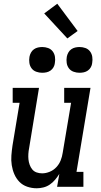

<svg xmlns="http://www.w3.org/2000/svg" viewBox="-20 -1001 540 1029"><path d="M177 8Q150 8 125.5 -0.5Q101 -9 84 -26.5Q67 -44 57 -67Q47 -90 43 -115.5Q39 -141 41 -167.5Q43 -194 47 -221L85 -450H48V-530H189L136 -207Q133 -192 132 -176.5Q131 -161 132.5 -146.5Q134 -132 139 -118Q144 -104 153 -93Q162 -82 176 -77Q190 -72 206 -72Q226 -72 246.5 -80.5Q267 -89 282 -105Q297 -121 305 -141Q313 -161 316 -182L361 -450H324V-530H465L390 -80H427V0H286L298 -69Q288 -53 275.5 -38Q263 -23 247 -12Q231 -1 212.5 3.5Q194 8 177 8ZM406 -611Q390 -611 374.5 -616.5Q359 -622 349.5 -634.5Q340 -647 337.5 -663.5Q335 -680 338 -697Q340 -708 346 -719Q352 -730 362 -737Q372 -744 383.5 -746.5Q395 -749 406 -749Q423 -749 438 -743.5Q453 -738 462.5 -725.5Q472 -713 474.5 -696.5Q477 -680 474 -663Q473 -652 467 -641Q461 -630 451 -623Q441 -616 429.5 -613.5Q418 -611 406 -611ZM206 -611Q190 -611 174.5 -616.5Q159 -622 149.5 -634.5Q140 -647 137.5 -663.5Q135 -680 138 -697Q140 -708 146 -719Q152 -730 162 -737Q172 -744 183.5 -746.5Q195 -749 206 -749Q223 -749 238 -743.5Q253 -738 262.5 -725.5Q272 -713 274.5 -696.5Q277 -680 274 -663Q273 -652 267 -641Q261 -630 251 -623Q241 -616 229.5 -613.5Q218 -611 206 -611ZM341 -795 217 -929 287 -981 396 -835Z"/></svg>

Font: Iosevka Slab Medium Oblique
Style: Regular
Weight: 500
Italic angle: -9°
Monospace: yes
Designer: Belleve Invis
Foundry: Belleve Invis
Version: Version 11.1.1; ttfautohint (v1.8.3)